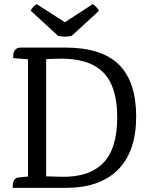

<svg xmlns="http://www.w3.org/2000/svg" viewBox="-20 -912 718 932"><path d="M80 -681H297Q474 -681 557.5 -598Q641 -515 641 -346Q641 -177 553 -88.5Q465 0 299 0H42Q39 -49 73 -51L116 -55V-624L44 -630Q42 -681 80 -681ZM257 -627 205 -625H204V-56L274 -54Q411 -50 480 -120Q549 -190 549 -343Q549 -496 477.5 -564Q406 -632 257 -627ZM461 -860 328 -738Q297 -730 262 -738L129 -860Q140 -882 158 -892L295 -804L430 -892Q446 -883 461 -860Z"/></svg>

Font: Karma Medium
Style: Regular
Weight: 500
Designer: Joana Correia
Foundry: Indian Type Foundry
Version: Version 1.202;PS 1.0;hotconv 1.0.78;makeotf.lib2.5.61930; tt